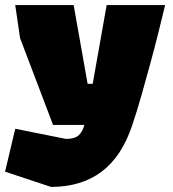

<svg xmlns="http://www.w3.org/2000/svg" viewBox="-40 -493 680 756"><path d="M161 243 -20 183 20 14 220 54Q255 54 270.5 39Q286 24 292 -1H169L39 -343L20 -473H250L305 -163H325L380 -473H610Q610 -473 602.5 -441.5Q595 -410 582 -358Q569 -306 552 -243.5Q535 -181 517 -117.5Q499 -54 481 -1Q440 123 360 183Q280 243 161 243Z"/></svg>

Font: Rowdies
Style: Bold
Weight: 700
Designer: Jaikishan Patel
Version: Version 1.000; ttfautohint (v1.8.3)